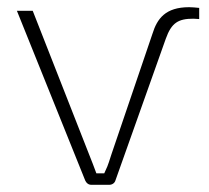

<svg xmlns="http://www.w3.org/2000/svg" viewBox="-20 -514 580 534"><path d="M234 0H284C292 0 299 -5 301 -12L441 -406C457 -451 476 -462 518 -462C523 -462 529 -461 534 -461V-492C524 -493 515 -494 506 -494C440 -494 417 -462 404 -420L290 -85C278 -47 278 -50 270 -32H248C242 -49 235 -66 228 -84L71 -484H27L217 -12C220 -5 226 0 234 0Z"/></svg>

Font: Exo 2 Extra Light
Style: Regular
Weight: 250
Designer: Natanael Gama
Version: Version 1.001;PS 001.001;hotconv 1.0.88;makeotf.lib2.5.64775